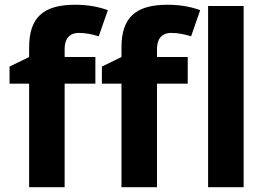

<svg xmlns="http://www.w3.org/2000/svg" viewBox="-20 -785 1120 805"><path d="M379.9 -545.9H251V-580.1C251 -619.1 268.6 -647 311 -647C336.4 -647 364.3 -642.1 394 -632.8L432.1 -742.2C392.1 -757.3 346.2 -765.1 294.9 -765.1C160.2 -765.1 102.1 -710.4 102.1 -585.9V-545.9L20 -505.9V-434.1H102.1V0H251V-434.1H379.9ZM767.1 -545.9H638.2V-580.1C638.2 -619.1 655.8 -647 698.2 -647C723.6 -647 751.5 -642.1 781.2 -632.8L819.3 -742.2C779.3 -757.3 733.4 -765.1 682.1 -765.1C547.4 -765.1 489.3 -710.4 489.3 -585.9V-545.9L407.2 -505.9V-434.1H489.3V0H638.2V-434.1H767.1ZM1001.5 -759.8H852.5V0H1001.5Z"/></svg>

Font: Open Sans bold
Style: Bold
Weight: 700
Foundry: Ascender Corporation
Version: Version 1.100;PS 001.100;hotconv 1.0.88;makeotf.lib2.5.64775